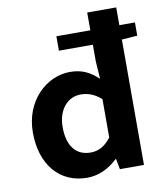

<svg xmlns="http://www.w3.org/2000/svg" viewBox="-89 -871 822 958"><g transform="rotate(-10 322.0 -392.0)"><path d="M418 -165C386 -123 353 -107 314 -107C240 -107 198 -161 198 -256C198 -347 251 -401 314 -401C349 -401 384 -390 418 -359ZM644 -708H565V-798H418V-708H246V-635H418V-549L424 -461C384 -498 345 -521 282 -521C161 -521 47 -415 47 -255C47 -91 137 14 276 14C336 14 390 -14 430 -53H433L443 0H565V-635L644 -641Z"/></g></svg>

Font: Genne Gothic Bold
Style: Regular
Weight: 700
Designer: Ryoko NISHIZUKA (kana & ideographs); Paul D. Hunt (Latin, Greek & Cyrillic); Wenlong ZHANG (bopomofo); Sandoll Communica
Foundry: Adobe Systems Incorporated
Version: Version 1.004;PS 1.004;hotconv 16.6.51;makeotf.lib2.5.65220